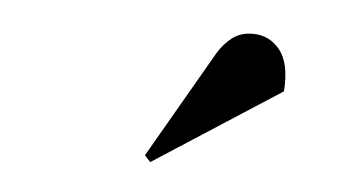

<svg xmlns="http://www.w3.org/2000/svg" viewBox="-30 -840 558 299"><g transform="rotate(5 249.0 -690.5)"><path d="M301 -762Q310 -777 323 -787Q336 -797 355 -797Q381 -797 397.5 -776.5Q414 -756 411 -712L213 -584L204 -594Z"/></g></svg>

Font: Literata 72pt
Style: Bold Italic
Weight: 700
Italic angle: -2°
Designer: Latin by Veronika Burian and Jose Scaglione. Greek by Irene Vlachou. Cyrillic by Vera Evstafieva
Foundry: TypeTogether
Version: Version 3.002